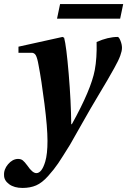

<svg xmlns="http://www.w3.org/2000/svg" viewBox="-34 -684 627 946"><path d="M247 -592 262 -664H573L558 -592ZM-14 180Q-16 151 5.5 125.5Q27 100 54 99Q69 99 78 106Q87 113 101 132Q126 169 145 169Q172 169 189 112Q200 75 200 10Q200 -55 185 -173Q170 -291 156 -363Q150 -398 142.5 -411.5Q135 -425 119 -424H57V-454L274 -502L282 -498Q293 -457 304.5 -320Q316 -183 317 -72H320Q415 -243 433 -339Q444 -398 442 -477Q498 -502 546 -502Q552 -502 559.5 -483.5Q567 -465 567 -448Q567 -433 558.5 -409.5Q550 -386 529 -348.5Q508 -311 494 -287Q480 -263 450 -213Q415 -155 366 -68Q317 19 311 29Q272 92 252.5 121Q233 150 203 183.5Q173 217 144 229.5Q115 242 77 242Q36 242 11 223.5Q-14 205 -14 180Z"/></svg>

Font: Lingua Franca
Style: Bold Italic
Weight: 700
Italic angle: -13°
Version: Version 1.19